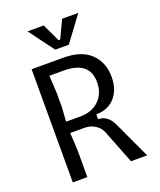

<svg xmlns="http://www.w3.org/2000/svg" viewBox="-164 -1016 928 1116"><g transform="rotate(-20 300.0 -457.5)"><path d="M262 -275H174L180 -170V0H90V-700H287Q397 -700 454.5 -645Q512 -590 512 -500Q512 -420 469 -372.5Q426 -325 354 -325V-295Q412 -295 443 -230L550 0H450L368 -209Q357 -237 328.5 -256Q300 -275 262 -275ZM262 -345Q334 -345 378 -387.5Q422 -430 422 -500Q422 -629 262 -629H174L180 -524V-430L174 -345ZM143 -915H243L295 -805H305L357 -915H457L342 -760H258Z"/></g></svg>

Font: Sligoil Micro
Style: Regular
Weight: 400
Designer: Ariel Martín Pérez
Foundry: Igor Stepanchenko
Version: Version 1.001